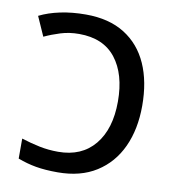

<svg xmlns="http://www.w3.org/2000/svg" viewBox="-82 -797 797 879"><g transform="rotate(10 316.5 -357.0)"><path d="M244 10Q186 10 143 2.5Q100 -5 58 -21V-114Q102 -100 143.5 -91.5Q185 -83 230 -83Q339 -83 399.5 -156Q460 -229 460 -357Q460 -484 402.5 -557.5Q345 -631 232 -631Q186 -631 146 -618.5Q106 -606 72 -590L32 -680Q74 -701 128.5 -712.5Q183 -724 247 -724Q355 -724 427.5 -678.5Q500 -633 536.5 -551Q573 -469 573 -357Q573 -248 535 -165.5Q497 -83 423.5 -36.5Q350 10 244 10Z"/></g></svg>

Font: Noto Sans Medium
Style: Regular
Weight: 500
Designer: Monotype Design Team
Foundry: Monotype Imaging Inc.
Version: Version 2.007